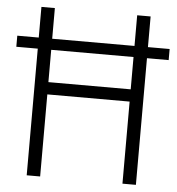

<svg xmlns="http://www.w3.org/2000/svg" viewBox="-52 -762 749 811"><g transform="rotate(5 323.0 -357.0)"><path d="M91 0V-537H0V-584H91V-714H148V-584H497V-714H554V-584H646V-537H554V0H497V-348H148V0ZM148 -400H497V-537H148Z"/></g></svg>

Font: Noto Sans Thai Looped SemiCondensed Light
Style: Regular
Weight: 300
Width: 4
Designer: Sasikarn Vongin, Ben Mitchell
Foundry: The Fontpad Ltd
Version: Version 1.001; ttfautohint (v1.8.4.7-5d5b)